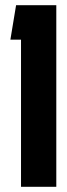

<svg xmlns="http://www.w3.org/2000/svg" viewBox="-20 -620 257 740"><path d="M61 100V-467H20L42 -600H197V100Z"/></svg>

Font: Karantina
Style: Bold
Weight: 700
Designer: Rony Koch
Foundry: Rony Koch
Version: Version 1.000; ttfautohint (v1.8.3)